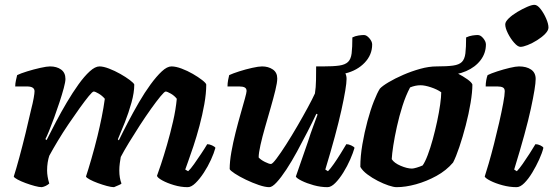

<svg xmlns="http://www.w3.org/2000/svg" viewBox="-20 -775 2294 795"><path d="M153 0Q142 0 123.5 -5Q105 -10 86 -17Q67 -24 53 -31.5Q39 -39 37 -44Q47 -75 60 -123Q73 -171 86 -224Q99 -277 109 -322Q116 -349 119.5 -369Q123 -389 123 -397Q123 -417 92 -417H43Q43 -429 46 -442.5Q49 -456 51 -464Q65 -471 92.5 -479.5Q120 -488 147 -494Q174 -500 187 -500Q215 -500 233 -487Q251 -474 251 -448Q251 -436 244 -410Q237 -384 226.5 -352Q216 -320 204.5 -288.5Q193 -257 183 -232.5Q173 -208 168 -199L173 -195Q190 -229 211.5 -270Q233 -311 257 -351.5Q281 -392 305 -425.5Q329 -459 351.5 -479.5Q374 -500 392 -500Q408 -500 431.5 -491Q455 -482 478 -469Q501 -456 517.5 -443.5Q534 -431 536 -425Q536 -392 524.5 -350.5Q513 -309 497 -268.5Q481 -228 468 -198L472 -194Q489 -229 510.5 -270Q532 -311 555.5 -351.5Q579 -392 603.5 -425.5Q628 -459 650 -479.5Q672 -500 690 -500Q708 -500 732 -491Q756 -482 778.5 -469Q801 -456 817 -443.5Q833 -431 834 -425Q834 -388 826 -343.5Q818 -299 806 -254Q794 -209 781 -170Q768 -131 758.5 -105Q749 -79 747 -73L759 -66Q769 -75 783.5 -95.5Q798 -116 813 -138.5Q828 -161 838 -178Q847 -178 858 -173Q869 -168 872 -163Q866 -141 853.5 -113.5Q841 -86 824 -60Q807 -34 789.5 -17Q772 0 757 0Q729 0 700.5 -8.5Q672 -17 652 -28Q632 -39 630 -47Q635 -60 646.5 -94.5Q658 -129 671.5 -175.5Q685 -222 696.5 -272Q708 -322 712 -366Q702 -379 687 -387.5Q672 -396 666 -396Q661 -396 644.5 -376Q628 -356 605.5 -324.5Q583 -293 559 -256Q535 -219 514 -184.5Q493 -150 480 -125Q478 -114 476 -99Q474 -84 474 -69Q474 -38 483 -15Q481 -12 469.5 -7.5Q458 -3 452 0Q441 0 422.5 -5Q404 -10 385 -17Q366 -24 352 -31.5Q338 -39 336 -44Q345 -71 358.5 -117.5Q372 -164 384 -213Q393 -250 401 -289.5Q409 -329 414 -366Q403 -379 388.5 -387.5Q374 -396 368 -396Q363 -396 347.5 -377Q332 -358 310 -327.5Q288 -297 264 -261.5Q240 -226 219 -191Q198 -156 184 -130Q180 -118 177.5 -102.5Q175 -87 175 -69Q175 -45 184 -15Q170 -3 153 0Z M1095 0Q1078 0 1051.5 -9Q1025 -18 998 -31Q971 -44 952 -56.5Q933 -69 931 -75Q931 -106 938 -145.5Q945 -185 955.5 -226.5Q966 -268 976.5 -304.5Q987 -341 994 -366.5Q1001 -392 1001 -398Q1001 -409 993 -413Q985 -417 971 -417H922Q922 -430 924.5 -443.5Q927 -457 929 -464Q944 -471 970.5 -479.5Q997 -488 1024 -494Q1051 -500 1065 -500Q1091 -500 1109.5 -487.5Q1128 -475 1128 -450Q1128 -433 1120 -400.5Q1112 -368 1100.5 -328Q1089 -288 1077.5 -248Q1066 -208 1058.5 -174.5Q1051 -141 1051 -123Q1060 -113 1077 -104.5Q1094 -96 1102 -96Q1108 -96 1125 -118.5Q1142 -141 1165 -177Q1188 -213 1211.5 -253.5Q1235 -294 1254.5 -330Q1274 -366 1284 -388Q1288 -412 1288.5 -444Q1289 -476 1289 -500Q1304 -500 1317 -500Q1360 -500 1384.5 -503.5Q1409 -507 1421 -518.5Q1433 -530 1436 -554Q1439 -578 1439 -620Q1451 -626 1464.5 -628Q1478 -630 1487 -630Q1498 -630 1509.5 -616.5Q1521 -603 1521 -591Q1521 -548 1490 -515.5Q1459 -483 1410 -471Q1415 -462 1415 -448Q1415 -416 1393.5 -318.5Q1372 -221 1327 -73L1338 -66Q1348 -76 1362 -96Q1376 -116 1390 -138.5Q1404 -161 1414 -178Q1423 -178 1434 -173Q1445 -168 1448 -163Q1442 -142 1430 -114.5Q1418 -87 1401.5 -60.5Q1385 -34 1368 -17Q1351 0 1336 0Q1308 0 1279 -8Q1250 -16 1229 -26.5Q1208 -37 1205 -44L1255 -188Q1266 -223 1277.5 -253.5Q1289 -284 1295 -301L1290 -304Q1274 -270 1253 -229Q1232 -188 1210 -147.5Q1188 -107 1166 -73.5Q1144 -40 1125.5 -20Q1107 0 1095 0Z M1622 0Q1610 0 1589 -7Q1568 -14 1544.5 -26Q1521 -38 1501 -53Q1481 -68 1472 -84Q1472 -128 1480.5 -177.5Q1489 -227 1501.5 -273.5Q1514 -320 1528 -355.5Q1542 -391 1553 -408Q1563 -419 1589 -434.5Q1615 -450 1649.5 -465Q1684 -480 1720 -490Q1756 -500 1788 -500Q1803 -500 1826.5 -492Q1850 -484 1874 -471.5Q1898 -459 1915.5 -446.5Q1933 -434 1936 -425Q1936 -394 1928.5 -349Q1921 -304 1908.5 -256Q1896 -208 1882 -166.5Q1868 -125 1856 -102Q1828 -69 1787 -46.5Q1746 -24 1702.5 -12Q1659 0 1622 0ZM1686 -77Q1692 -77 1705.5 -81Q1719 -85 1730 -90Q1740 -104 1751 -133Q1762 -162 1772 -198.5Q1782 -235 1790 -272.5Q1798 -310 1802.5 -342Q1807 -374 1807 -393Q1790 -405 1764.5 -413.5Q1739 -422 1721 -422Q1700 -422 1678 -413Q1660 -379 1646.5 -336.5Q1633 -294 1623.5 -251Q1614 -208 1608.5 -172.5Q1603 -137 1602 -116Q1612 -100 1639 -88.5Q1666 -77 1686 -77ZM1826 -464Q1817 -464 1807.5 -465.5Q1798 -467 1788 -470V-500Q1831 -500 1856 -503.5Q1881 -507 1892.5 -518.5Q1904 -530 1907 -554Q1910 -578 1910 -620Q1923 -626 1936 -628Q1949 -630 1958 -630Q1970 -630 1981 -616.5Q1992 -603 1992 -591Q1992 -555 1970 -526Q1948 -497 1910 -480.5Q1872 -464 1826 -464Z M2119 0Q2090 0 2060.5 -8Q2031 -16 2010.5 -26.5Q1990 -37 1987 -44Q1993 -62 2003.5 -98Q2014 -134 2025.5 -179Q2037 -224 2047 -268Q2057 -312 2063.5 -347Q2070 -382 2070 -397Q2070 -409 2062 -413Q2054 -417 2040 -417H1991Q1991 -430 1993.5 -443.5Q1996 -457 1999 -464Q2013 -471 2039 -479.5Q2065 -488 2090.5 -494Q2116 -500 2129 -500Q2160 -500 2179 -487Q2198 -474 2198 -448Q2198 -417 2178 -324.5Q2158 -232 2109 -73L2120 -66Q2130 -76 2144 -96Q2158 -116 2172.5 -138.5Q2187 -161 2197 -178Q2207 -178 2217.5 -173Q2228 -168 2230 -163Q2225 -142 2212.5 -114.5Q2200 -87 2184 -60.5Q2168 -34 2151 -17Q2134 0 2119 0ZM2135 -581Q2124 -581 2109 -598Q2094 -615 2083 -637Q2072 -659 2072 -674Q2072 -685 2086.5 -699Q2101 -713 2122 -725.5Q2143 -738 2162.5 -746.5Q2182 -755 2193 -755Q2205 -755 2218.5 -737.5Q2232 -720 2241.5 -698Q2251 -676 2251 -661Q2251 -649 2237.5 -635Q2224 -621 2204 -608.5Q2184 -596 2165 -588.5Q2146 -581 2135 -581Z"/></svg>

Font: Texturina ExtraBold
Style: Italic
Weight: 800
Italic angle: -11°
Designer: Guillermo Torres Carreño
Foundry: Omnibus-Type
Version: Version 1.002; ttfautohint (v1.8.3)